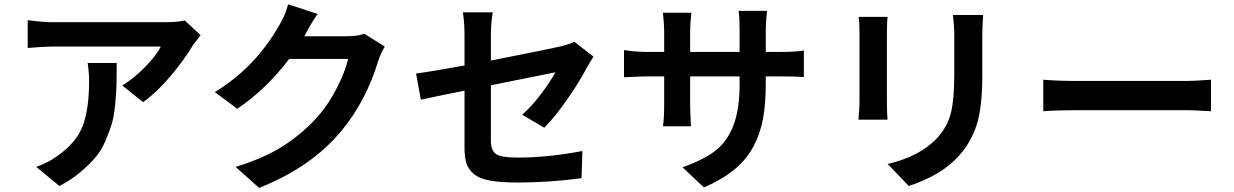

<svg xmlns="http://www.w3.org/2000/svg" viewBox="-20 -828 5851 910"><path d="M930.7 -661.1Q895.5 -616.2 893.6 -612.3Q853.5 -544.9 789.1 -468.3Q724.6 -391.6 658.2 -343.8L559.6 -422.9Q616.2 -457 668.9 -511.7Q721.7 -566.4 742.2 -607.4H229.5Q189.5 -607.4 111.3 -600.6V-732.4Q185.5 -722.7 229.5 -722.7H758.8Q824.2 -722.7 855.5 -731.4ZM151.4 -37.1Q209 -56.6 252.9 -89.8Q341.8 -151.4 372.1 -231.4Q402.3 -311.5 402.3 -443.4Q402.3 -485.4 395.5 -529.3H533.2Q533.2 -464.8 532.2 -426.8Q531.2 -388.7 525.9 -333Q520.5 -277.3 509.8 -241.2Q499 -205.1 479.5 -159.7Q460 -114.3 431.2 -80.6Q402.3 -46.9 359.9 -11.2Q317.4 24.4 261.7 53.7Z M1803.7 -607.4Q1785.2 -577.1 1772.5 -539.1Q1716.8 -353.5 1601.6 -211.9Q1458 -36.1 1208 62.5L1096.7 -37.1Q1234.4 -79.1 1326.2 -138.7Q1418 -198.2 1489.3 -279.3Q1538.1 -335 1577.6 -413.1Q1617.2 -491.2 1629.9 -548.8H1350.6Q1242.2 -405.3 1104.5 -312.5L998 -391.6Q1188.5 -506.8 1302.7 -707Q1331.1 -752 1345.7 -807.6L1485.4 -761.7Q1456.1 -720.7 1426.8 -664.1Q1426.8 -663.1 1421.9 -656.2H1623Q1674.8 -656.2 1707 -668Z M2181.6 -129.9V-398.4Q2084 -378.9 1974.6 -355.5L1952.1 -479.5Q2019.5 -488.3 2181.6 -517.6V-659.2Q2181.6 -722.7 2173.8 -769.5H2315.4Q2306.6 -716.8 2306.6 -659.2V-541Q2593.8 -597.7 2633.8 -607.4Q2684.6 -620.1 2702.1 -629.9L2793 -559.6Q2771.5 -525.4 2761.7 -507.8Q2726.6 -440.4 2668 -356.4Q2609.4 -272.5 2559.6 -222.7L2455.1 -284.2Q2501 -325.2 2544.9 -383.3Q2588.9 -441.4 2612.3 -485.4L2306.6 -423.8V-163.1Q2306.6 -115.2 2330.6 -98.1Q2354.5 -81.1 2432.6 -81.1Q2577.1 -81.1 2740.2 -112.3L2736.3 16.6Q2582 37.1 2433.6 37.1Q2352.5 37.1 2301.8 27.8Q2251 18.6 2225.1 -3.9Q2199.2 -26.4 2190.4 -54.7Q2181.6 -83 2181.6 -129.9Z M3609.4 -432.6Q3609.4 -336.9 3596.7 -266.6Q3584 -196.3 3551.3 -134.3Q3518.6 -72.3 3460.9 -24.9Q3403.3 22.5 3316.4 60.5L3214.8 -35.2Q3314.5 -70.3 3370.1 -113.3Q3425.8 -156.2 3455.6 -232.4Q3485.4 -308.6 3485.4 -427.7V-465.8H3251V-331.1Q3251 -303.7 3254.9 -229.5H3122.1Q3127.9 -266.6 3127.9 -331.1V-465.8H3043Q3023.4 -465.8 2937.5 -461.9V-590.8Q2990.2 -582 3043 -582H3127.9V-680.7Q3127.9 -709 3122.1 -767.6H3256.8Q3251 -714.8 3251 -680.7V-582H3485.4V-686.5Q3485.4 -745.1 3480.5 -776.4H3615.2Q3609.4 -717.8 3609.4 -686.5V-582H3683.6Q3754.9 -582 3790 -588.9V-462.9Q3758.8 -465.8 3684.6 -465.8H3609.4Z M4639.6 -756.8Q4635.7 -702.1 4635.7 -660.2V-469.7Q4635.7 -319.3 4608.9 -235.8Q4582 -152.3 4523.4 -87.9Q4441.4 2.9 4287.1 53.7L4187.5 -50.8Q4340.8 -86.9 4422.9 -174.8Q4470.7 -228.5 4486.8 -292.5Q4502.9 -356.4 4502.9 -477.5V-660.2Q4502.9 -709 4496.1 -756.8ZM4048.8 -260.7Q4048.8 -265.6 4050.3 -282.2Q4051.8 -298.8 4052.7 -315.4Q4053.7 -332 4053.7 -345.7V-673.8Q4053.7 -719.7 4049.8 -748H4186.5Q4183.6 -715.8 4183.6 -673.8V-344.7Q4183.6 -293 4186.5 -260.7Z M4924.8 -450.2Q4995.1 -444.3 5080.1 -444.3H5605.5Q5640.6 -444.3 5719.7 -450.2V-300.8Q5712.9 -300.8 5690.9 -302.2Q5668.9 -303.7 5646.5 -304.7Q5624 -305.7 5605.5 -305.7H5080.1Q4985.4 -305.7 4924.8 -300.8Z"/></svg>

Font: Min Sans Bold
Style: Regular
Weight: 700
Designer: Jinseong-Kim, NotoSansCJK, Nunito
Foundry: Jinseong-Kim
Version: Version 1.400;Glyphs 3.1.2 (3151)